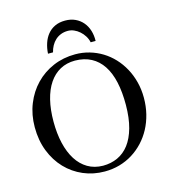

<svg xmlns="http://www.w3.org/2000/svg" viewBox="-128 -982 979 1101"><g transform="rotate(-15 361.5 -431.5)"><path d="M683.1 -335Q683.1 -285.2 671.9 -239.5Q660.6 -193.8 639.9 -155Q619.1 -116.2 589.8 -84.7Q560.5 -53.2 524.4 -30.8Q488.3 -8.3 446.3 3.7Q404.3 15.6 357.9 15.6Q290.5 15.6 231.7 -9.5Q172.9 -34.7 128.9 -80.6Q85 -126.5 59.8 -190.7Q34.7 -254.9 34.7 -333Q34.7 -407.2 60.1 -470.5Q85.4 -533.7 130.1 -579.8Q174.8 -626 235.4 -651.9Q295.9 -677.7 366.7 -677.7Q410.2 -677.7 450.4 -666Q490.7 -654.3 525.9 -632.8Q561 -611.3 589.8 -580.6Q618.7 -549.8 639.4 -511.7Q660.2 -473.6 671.6 -429.2Q683.1 -384.8 683.1 -335ZM572.8 -322.3Q573.2 -397.9 560.1 -457.5Q546.9 -517.1 519.8 -558.1Q492.7 -599.1 451.9 -620.8Q411.1 -642.6 356 -643.1Q306.2 -643.1 267.3 -621.8Q228.5 -600.6 201.7 -560.8Q174.8 -521 160.9 -464.1Q147 -407.2 147 -335.9Q147 -265.6 160.6 -207.5Q174.3 -149.4 200.7 -107.7Q227.1 -65.9 266.4 -42.7Q305.7 -19.5 356.9 -19Q404.3 -19 443.8 -37.1Q483.4 -55.2 512 -92.5Q540.5 -129.9 556.4 -187Q572.3 -244.1 572.8 -322.3ZM470.7 -721.2Q466.3 -741.7 455.3 -759.3Q444.3 -776.9 429.2 -790Q414.1 -803.2 396.5 -810.8Q378.9 -818.4 360.8 -818.4Q337.9 -818.4 319.1 -811Q300.3 -803.7 285.9 -790.5Q271.5 -777.3 261.7 -759.5Q252 -741.7 247.1 -721.2H217.3Q219.2 -753.9 228.8 -782.7Q238.3 -811.5 255.9 -833Q273.4 -854.5 299.3 -866.9Q325.2 -879.4 360.8 -879.4Q394.5 -879.4 420.9 -866.9Q447.3 -854.5 465.3 -833Q483.4 -811.5 492.2 -782.7Q501 -753.9 500 -721.2Z"/></g></svg>

Font: Doulos SIL Phon
Style: Regular
Weight: 400
Designer: Walt Agee, Victor Gaultney, Peter Martin, Debbi Hosken, Becca Hirsbrunner
Foundry: SIL International
Version: Version 5.000